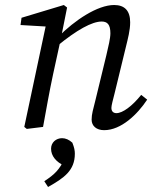

<svg xmlns="http://www.w3.org/2000/svg" viewBox="-20 -507 608 767"><path d="M346 -29C346 -4 365 13 396 13C464 13 529 -50 568 -109L544 -128C508 -83 470 -55 445 -55C433 -55 425 -62 425 -76C425 -86 431 -107 438 -135L483 -320C491 -353 500 -386 500 -418C500 -464 478 -487 436 -487C370 -487 279 -427 212 -359L207 -322C287 -388 348 -421 386 -421C408 -421 421 -410 421 -374C421 -354 413 -321 405 -287L362 -110C352 -69 346 -52 346 -29ZM152 0C165 -71 177 -140 192 -210L223 -352L248 -477L235 -487L66 -436L62 -407L182 -400L165 -414L77 0L87 8L152 0ZM172 240C236 204 279 174 279 107C279 95 277 83 269 63C256 51 242 45 228 45C204 45 184 62 184 87C184 116 204 140 238 156L241 122C217 172 199 189 157 217L172 240Z"/></svg>

Font: Source Serif Variable
Style: Italic
Weight: 389
Italic angle: -12°
Designer: Frank Grießhammer
Foundry: Adobe Systems Incorporated
Version: Version 3.001;hotconv 1.0.111;makeotfexe 2.5.65597